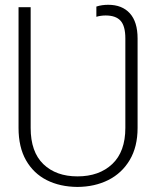

<svg xmlns="http://www.w3.org/2000/svg" viewBox="-20 -757 642 789"><path d="M298.3 11.2Q226.6 10.7 172.1 -16.8Q117.7 -44.4 86.9 -98.4Q56.2 -152.3 56.2 -231.4V-727.5H106V-231.4Q106 -132.8 158.2 -82.5Q210.4 -32.2 298.3 -32.2Q387.7 -32.2 441.4 -83Q495.1 -133.8 495.1 -231.4V-599.1Q495.1 -649.9 475.6 -671.6Q456.1 -693.4 414.1 -693.4Q404.8 -693.4 395.3 -692.1Q385.7 -690.9 376 -688V-730Q387.7 -733.9 399.9 -735.6Q412.1 -737.3 424.8 -737.3Q481.9 -737.3 513.7 -702.1Q545.4 -667 545.4 -599.1V-231.4Q545.4 -153.8 513.2 -99.6Q481 -45.4 425.3 -17.3Q369.6 10.7 298.3 11.2Z"/></svg>

Font: Inter 16pt ExtraLight
Style: Regular
Weight: 250
Version: Version 4.001;git-66647c0bb